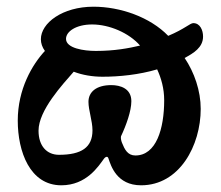

<svg xmlns="http://www.w3.org/2000/svg" viewBox="-20 -539 659 573"><path d="M163 14C238 14 274 -43 290 -65C293 -69 296 -71 299 -71C301 -71 303 -69 304 -65C311 -45 328 14 401 14C516 14 579 -105 579 -214C579 -268 560 -323 531 -366C557 -380 586 -397 586 -430C586 -449 577 -470 557 -470C547 -470 532 -453 482 -432C428 -488 339 -519 259 -519C166 -519 102 -470 102 -422C102 -410 106 -398 114 -387C76 -346 33 -273 33 -179C33 -87 69 14 163 14ZM266 -387C230 -387 177 -395 177 -423C177 -445 207 -466 255 -466C306 -466 365 -441 398 -403C364 -395 322 -387 266 -387ZM384 -75C361 -75 352 -93 344 -113C342 -118 340 -126 341 -132C357 -166 372 -208 372 -237C372 -275 339 -285 312 -285C268 -285 244 -265 244 -235C244 -210 256 -178 256 -150C256 -99 223 -77 156 -77C120 -77 95 -103 95 -149C95 -210 167 -287 200 -325C226 -315 256 -310 286 -310C336 -310 395 -316 449 -332C461 -306 470 -275 470 -240C470 -154 446 -75 384 -75Z"/></svg>

Font: EB Garamond
Style: Bold
Weight: 700
Designer: Georg Duffner and Octavio Pardo
Foundry: Georg Duffner
Version: Version 1.000;PS 001.000;hotconv 1.0.88;makeotf.lib2.5.64775